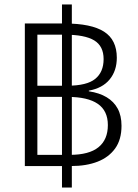

<svg xmlns="http://www.w3.org/2000/svg" viewBox="-20 -780 617 858"><path d="M91 -38V-675H269Q388 -675 445 -638.5Q502 -602 502 -522Q502 -464 470 -425Q438 -386 377 -375V-372Q424 -365 456.5 -345.5Q489 -326 506 -294.5Q523 -263 523 -218Q523 -156 494.5 -116.5Q466 -77 416 -57.5Q366 -38 298 -38ZM147 -88H292Q378 -88 420 -122Q462 -156 462 -221Q462 -285 417 -316Q372 -347 282 -347H147ZM147 -397H281Q368 -397 405.5 -427.5Q443 -458 443 -516Q443 -574 401 -599.5Q359 -625 269 -625H147ZM257 58V-760H301V58Z"/></svg>

Font: Noto Sans Thai Light
Style: Regular
Weight: 300
Designer: Monotype Design Team
Foundry: Monotype Imaging Inc.
Version: Version 2.001